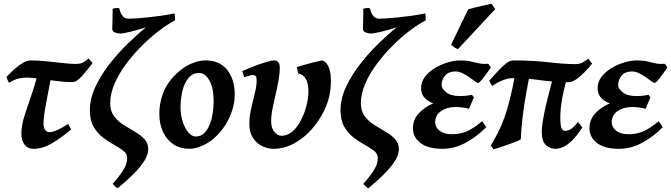

<svg xmlns="http://www.w3.org/2000/svg" viewBox="-20 -783 3621 1036"><path d="M479.5 -442.4Q448.7 -402.3 421.1 -371.1Q393.6 -339.8 369.1 -339.8Q332 -339.8 284.7 -345.9Q237.3 -352.1 194.3 -358.2Q151.4 -364.3 127 -364.3Q102.5 -364.3 80.6 -359.4Q58.6 -354.5 27.8 -335.9L14.2 -367.2Q31.2 -385.7 54.4 -406.7Q77.6 -427.7 101.3 -442.4Q125 -457 144.5 -457Q183.1 -457 229.7 -452.4Q276.4 -447.8 318.6 -442.9Q360.8 -438 386.7 -438Q414.6 -438 430.2 -447Q445.8 -456.1 458.5 -467.3ZM363.3 -84.5Q310.1 -38.6 259.5 -9.3Q209 20 160.6 20Q131.3 20 113.3 -1.5Q95.2 -22.9 95.2 -62Q95.2 -105.5 113 -161.4Q130.9 -217.3 153.6 -282.5Q176.3 -347.7 190.9 -418L265.1 -415Q244.6 -309.1 229.7 -231.2Q214.8 -153.3 214.8 -117.7Q214.8 -93.3 223.9 -81.5Q232.9 -69.8 246.6 -69.8Q279.8 -69.8 348.1 -114.7Z M925.3 -673.3Q885.7 -653.3 838.6 -617.7Q791.5 -582 745.1 -535.6Q698.7 -489.3 659.9 -437Q621.1 -384.8 597.9 -330.8Q574.7 -276.9 574.7 -226.1Q574.7 -183.6 595.5 -156Q616.2 -128.4 646.7 -109.1Q677.2 -89.8 707.8 -72.3Q738.3 -54.7 759 -32.7Q779.8 -10.7 779.8 22Q779.8 61 740 111.8Q700.2 162.6 614.7 232.9Q608.4 230 599.9 221.9Q591.3 213.9 588.4 208.5Q620.6 171.9 637.2 147.2Q653.8 122.6 659.9 104.7Q666 86.9 666 69.8Q666 46.9 645.8 30.8Q625.5 14.6 595.5 -1.7Q565.4 -18.1 535.4 -41Q505.4 -64 485.1 -99.1Q464.8 -134.3 464.8 -189Q464.8 -250 493.9 -312.7Q522.9 -375.5 569.1 -435.1Q615.2 -494.6 668 -546.1Q720.7 -597.7 767.6 -635.3Q716.8 -619.6 680.2 -610.8Q643.6 -602.1 627.9 -602.1Q615.7 -602.1 600.8 -607.7Q585.9 -613.3 585.9 -627Q585.9 -627 586.2 -640.4Q586.4 -653.8 586.9 -673.1Q587.4 -692.4 587.6 -710Q587.9 -727.5 587.9 -735.8Q594.7 -738.3 606 -739.5Q617.2 -740.7 623 -738.8Q624.5 -732.4 629.2 -718.8Q633.8 -705.1 644.5 -693.6Q655.3 -682.1 674.8 -682.1Q687 -682.1 714.1 -683.8Q741.2 -685.5 776.9 -689.2Q812.5 -692.9 850.6 -698.2Q888.7 -703.6 922.4 -710.9Q922.4 -705.1 923.8 -692.6Q925.3 -680.2 925.3 -673.3Z M1246.6 -272.9Q1246.6 -208 1214.4 -141.8Q1182.1 -75.7 1127.4 -30.8Q1102.1 -9.8 1067.1 5.1Q1032.2 20 1002.9 20Q952.1 20 915.5 -4.6Q878.9 -29.3 859.4 -72Q839.8 -114.7 839.8 -168Q839.8 -237.8 867.9 -298.8Q896 -359.9 961.4 -410.2Q986.8 -429.7 1021.5 -443.4Q1056.2 -457 1088.9 -457Q1165.5 -457 1206.1 -405.5Q1246.6 -354 1246.6 -272.9ZM1132.8 -234.9Q1132.8 -309.1 1109.6 -349.1Q1086.4 -389.2 1055.2 -389.2Q1017.6 -389.2 995.4 -360.4Q973.1 -331.5 963.6 -289.3Q954.1 -247.1 954.1 -205.6Q954.1 -162.1 966.1 -125.7Q978 -89.4 996.8 -67.9Q1015.6 -46.4 1036.1 -46.4Q1063 -46.4 1081.5 -64.2Q1100.1 -82 1111.3 -110.6Q1122.6 -139.2 1127.7 -171.9Q1132.8 -204.6 1132.8 -234.9Z M1761.2 -287.1Q1753.9 -236.8 1727.5 -183.1Q1701.2 -129.4 1659.9 -83.3Q1618.7 -37.1 1565.9 -8.5Q1513.2 20 1453.6 20Q1427.2 20 1396.5 6.3Q1365.7 -7.3 1344.5 -39.8Q1323.2 -72.3 1325.7 -127.9Q1327.1 -163.1 1336.7 -203.6Q1346.2 -244.1 1355.5 -282Q1364.7 -319.8 1364.7 -345.7Q1364.7 -367.7 1359.1 -373Q1353.5 -378.4 1344.7 -378.4Q1338.9 -378.4 1327.6 -375.2Q1316.4 -372.1 1307.1 -369.4Q1297.9 -366.7 1297.9 -366.7L1287.1 -399.4Q1314.5 -411.6 1349.4 -425Q1384.3 -438.5 1414.8 -447.8Q1445.3 -457 1458.5 -457Q1473.1 -457 1481.4 -447.8Q1489.7 -438.5 1489.7 -416Q1489.7 -388.2 1483.6 -353.3Q1477.5 -318.4 1469.2 -282Q1460.9 -245.6 1453.6 -212.6Q1446.3 -179.7 1444.3 -155.8Q1439 -100.1 1457.5 -75.2Q1476.1 -50.3 1498 -50.3Q1527.8 -50.3 1552.5 -69.3Q1577.1 -88.4 1595.7 -119.6Q1614.3 -150.9 1626.2 -187.3Q1638.2 -223.6 1642.1 -257.8Q1648.4 -307.6 1636.2 -343.5Q1624 -379.4 1589.4 -386.7L1581.1 -420.4Q1598.6 -426.8 1625 -434.1Q1651.4 -441.4 1677.2 -447.8Q1703.1 -454.1 1719.2 -457Q1747.6 -447.3 1759.3 -403.1Q1771 -358.9 1761.2 -287.1Z M2277.8 -673.3Q2238.3 -653.3 2191.2 -617.7Q2144 -582 2097.7 -535.6Q2051.3 -489.3 2012.5 -437Q1973.6 -384.8 1950.4 -330.8Q1927.2 -276.9 1927.2 -226.1Q1927.2 -183.6 1948 -156Q1968.8 -128.4 1999.3 -109.1Q2029.8 -89.8 2060.3 -72.3Q2090.8 -54.7 2111.6 -32.7Q2132.3 -10.7 2132.3 22Q2132.3 61 2092.5 111.8Q2052.7 162.6 1967.3 232.9Q1960.9 230 1952.4 221.9Q1943.8 213.9 1940.9 208.5Q1973.1 171.9 1989.7 147.2Q2006.3 122.6 2012.5 104.7Q2018.6 86.9 2018.6 69.8Q2018.6 46.9 1998.3 30.8Q1978 14.6 1948 -1.7Q1918 -18.1 1887.9 -41Q1857.9 -64 1837.6 -99.1Q1817.4 -134.3 1817.4 -189Q1817.4 -250 1846.4 -312.7Q1875.5 -375.5 1921.6 -435.1Q1967.8 -494.6 2020.5 -546.1Q2073.2 -597.7 2120.1 -635.3Q2069.3 -619.6 2032.7 -610.8Q1996.1 -602.1 1980.5 -602.1Q1968.3 -602.1 1953.4 -607.7Q1938.5 -613.3 1938.5 -627Q1938.5 -627 1938.7 -640.4Q1939 -653.8 1939.5 -673.1Q1939.9 -692.4 1940.2 -710Q1940.4 -727.5 1940.4 -735.8Q1947.3 -738.3 1958.5 -739.5Q1969.7 -740.7 1975.6 -738.8Q1977.1 -732.4 1981.7 -718.8Q1986.3 -705.1 1997.1 -693.6Q2007.8 -682.1 2027.3 -682.1Q2039.6 -682.1 2066.7 -683.8Q2093.8 -685.5 2129.4 -689.2Q2165 -692.9 2203.1 -698.2Q2241.2 -703.6 2274.9 -710.9Q2274.9 -705.1 2276.4 -692.6Q2277.8 -680.2 2277.8 -673.3Z M2628.4 -418.5Q2606.4 -386.2 2586.4 -360.8Q2566.4 -335.4 2559.6 -335.4Q2554.7 -335.4 2542.2 -344.7Q2529.8 -354 2512.5 -366.2Q2495.1 -378.4 2475.6 -387.9Q2456.1 -397.5 2437.5 -397.5Q2400.9 -397.5 2381.8 -375.5Q2362.8 -353.5 2362.8 -323.2Q2362.8 -304.7 2387.7 -284.7Q2412.6 -264.6 2462.4 -264.6Q2478 -264.6 2496.1 -266.6Q2514.2 -268.6 2526.4 -271.5L2537.1 -257.8L2510.7 -195.8Q2495.6 -200.7 2474.9 -203.1Q2454.1 -205.6 2438.5 -205.6Q2391.6 -205.6 2359.9 -183.6Q2328.1 -161.6 2328.1 -123Q2328.1 -97.2 2351.8 -77.9Q2375.5 -58.6 2419.4 -58.6Q2457.5 -58.6 2493.7 -72.3Q2529.8 -85.9 2581.5 -128.9L2604 -97.2Q2548.3 -41.5 2488.8 -10.7Q2429.2 20 2368.2 20Q2289.1 20 2248.5 -11.5Q2208 -43 2208 -90.8Q2208 -137.7 2240.2 -172.1Q2272.5 -206.5 2317.9 -225.1Q2252 -250 2252 -307.1Q2252 -340.8 2272.9 -368.4Q2293.9 -396 2326.9 -415.8Q2359.9 -435.5 2396.2 -446.3Q2432.6 -457 2463.4 -457Q2497.6 -457 2520.5 -451.4Q2543.5 -445.8 2564.5 -441.2Q2585.4 -436.5 2612.8 -439Q2617.2 -437 2621.3 -430.2Q2625.5 -423.3 2628.4 -418.5ZM2652.3 -733.9 2451.2 -518.1Q2432.6 -523.9 2414.1 -541.5L2505.9 -732.4Q2516.6 -735.8 2542 -742.2Q2567.4 -748.5 2593.3 -754.4Q2619.1 -760.3 2631.8 -762.7Z M3154.3 -466.3 3174.8 -439.5Q3158.7 -418.5 3136 -395.3Q3113.3 -372.1 3090.3 -355.7Q3067.4 -339.4 3049.8 -339.4Q2972.7 -339.4 2896 -350.3Q2819.3 -361.3 2745.1 -361.3Q2721.2 -361.3 2692.6 -349.9Q2664.1 -338.4 2635.3 -319.3L2619.6 -347.7Q2640.6 -370.1 2663.3 -395.5Q2686 -420.9 2708.3 -439Q2730.5 -457 2750 -457Q2855 -457 2939.9 -447Q3024.9 -437 3087.4 -437Q3106.4 -437 3122.6 -445.6Q3138.7 -454.1 3154.3 -466.3ZM3122.1 -95.2Q3091.3 -47.9 3064.9 -22.9Q3038.6 2 3016.8 11Q2995.1 20 2977.1 20Q2950.2 20 2926.8 0.7Q2903.3 -18.6 2903.3 -74.2Q2903.3 -104 2916.5 -171.4Q2929.7 -238.8 2964.8 -367.2L3043.9 -372.6Q3023.9 -310.5 3013.7 -253.4Q3003.4 -196.3 3003.4 -150.9Q3003.4 -105 3010 -90.8Q3016.6 -76.7 3029.8 -76.7Q3041.5 -76.7 3058.1 -85.2Q3074.7 -93.8 3098.6 -125.5ZM2845.7 -410.2Q2831.5 -350.1 2819.6 -282.7Q2807.6 -215.3 2799.8 -150.1Q2792 -85 2790 -30.8Q2783.2 -26.4 2763.9 -18.8Q2744.6 -11.2 2720.7 -2.7Q2696.8 5.9 2675.3 12.9Q2653.8 20 2643.1 22.9Q2641.6 20 2635 11Q2628.4 2 2628.4 2Q2648.9 -32.2 2666.7 -66.9Q2684.6 -101.6 2700.7 -145.5Q2716.8 -189.5 2731.9 -250.5Q2747.1 -311.5 2762.7 -398.4Q2770 -401.4 2790 -404.1Q2810.1 -406.7 2827.9 -408.4Q2845.7 -410.2 2845.7 -410.2Z M3581.1 -418.5Q3559.1 -386.2 3539.1 -360.8Q3519 -335.4 3512.2 -335.4Q3507.3 -335.4 3494.9 -344.7Q3482.4 -354 3465.1 -366.2Q3447.8 -378.4 3428.2 -387.9Q3408.7 -397.5 3390.1 -397.5Q3353.5 -397.5 3334.5 -375.5Q3315.4 -353.5 3315.4 -323.2Q3315.4 -304.7 3340.3 -284.7Q3365.2 -264.6 3415 -264.6Q3430.7 -264.6 3448.7 -266.6Q3466.8 -268.6 3479 -271.5L3489.7 -257.8L3463.4 -195.8Q3448.2 -200.7 3427.5 -203.1Q3406.7 -205.6 3391.1 -205.6Q3344.2 -205.6 3312.5 -183.6Q3280.8 -161.6 3280.8 -123Q3280.8 -97.2 3304.4 -77.9Q3328.1 -58.6 3372.1 -58.6Q3410.2 -58.6 3446.3 -72.3Q3482.4 -85.9 3534.2 -128.9L3556.6 -97.2Q3501 -41.5 3441.4 -10.7Q3381.8 20 3320.8 20Q3241.7 20 3201.2 -11.5Q3160.6 -43 3160.6 -90.8Q3160.6 -137.7 3192.9 -172.1Q3225.1 -206.5 3270.5 -225.1Q3204.6 -250 3204.6 -307.1Q3204.6 -340.8 3225.6 -368.4Q3246.6 -396 3279.5 -415.8Q3312.5 -435.5 3348.9 -446.3Q3385.3 -457 3416 -457Q3450.2 -457 3473.1 -451.4Q3496.1 -445.8 3517.1 -441.2Q3538.1 -436.5 3565.4 -439Q3569.8 -437 3574 -430.2Q3578.1 -423.3 3581.1 -418.5Z"/></svg>

Font: Gentium Plus
Style: Bold Italic
Weight: 700
Italic angle: -8°
Designer: Victor Gaultney, Annie Olsen, Iska Routamaa, Becca Hirsbrunner
Foundry: SIL International
Version: Version 6.101